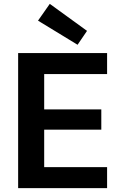

<svg xmlns="http://www.w3.org/2000/svg" viewBox="-20 -975 631 995"><path d="M74 0V-700H535V-591H209V-408H505V-303H209V-109H535V0ZM382 -743 177 -868 238 -955 431 -815Z"/></svg>

Font: DM Sans 9pt
Style: Bold
Weight: 700
Designer: Colophon Foundry, Jonny Pinhorn
Foundry: Colophon Foundry
Version: Version 4.004;gftools[0.9.30]